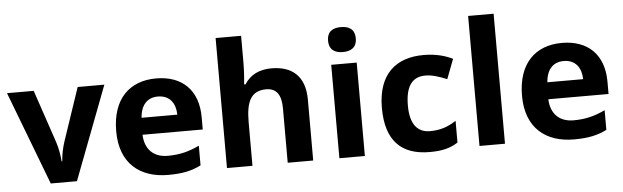

<svg xmlns="http://www.w3.org/2000/svg" viewBox="-49 -1000 3629 1118"><g transform="rotate(-5 1766.0 -441.0)"><path d="M208 -66H361L569 -612H413L308 -301C296 -264 288 -223 286 -189H282C280 -221 273 -264 261 -301L156 -612H0Z M872 -622C718 -622 614 -526 614 -335C614 -146 730 -56 894 -56C978 -56 1032 -68 1086 -95V-210C1025 -181 971 -167 901 -167C817 -167 768 -218 765 -302H1117V-374C1117 -533 1023 -622 872 -622ZM873 -516C943 -516 976 -467 977 -401H768C774 -480 815 -516 873 -516Z M1387 -671V-826H1238V-66H1387V-323C1387 -439 1415 -503 1505 -503C1565 -503 1593 -463 1593 -385V-66H1742V-422C1742 -562 1664 -622 1546 -622C1479 -622 1423 -598 1388 -542H1380C1382 -562 1387 -617 1387 -671Z M1970 -826C1925 -826 1889 -809 1889 -753C1889 -698 1925 -680 1970 -680C2014 -680 2051 -698 2051 -753C2051 -809 2014 -826 1970 -826ZM2044 -612H1895V-66H2044Z M2422 -56C2498 -56 2542 -68 2588 -97V-224C2542 -194 2497 -177 2435 -177C2361 -177 2319 -228 2319 -337C2319 -447 2357 -502 2435 -502C2475 -502 2514 -489 2561 -470L2605 -585C2564 -605 2510 -622 2435 -622C2276 -622 2167 -536 2167 -336C2167 -142 2259 -56 2422 -56Z M2863 -66V-826H2714V-66Z M3244 -622C3090 -622 2986 -526 2986 -335C2986 -146 3102 -56 3266 -56C3350 -56 3404 -68 3458 -95V-210C3397 -181 3343 -167 3273 -167C3189 -167 3140 -218 3137 -302H3489V-374C3489 -533 3395 -622 3244 -622ZM3245 -516C3315 -516 3348 -467 3349 -401H3140C3146 -480 3187 -516 3245 -516Z"/></g></svg>

Font: Noto Sans Malayalam UI
Style: Bold
Weight: 700
Designer: Jelle Bosma - Monotype Design Team
Foundry: Monotype Imaging Inc.
Version: Version 2.104